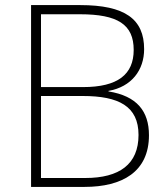

<svg xmlns="http://www.w3.org/2000/svg" viewBox="-20 -734 661 754"><path d="M295 -714H102V0H312C460 0 565 -59 565 -203C565 -297 518 -357 406 -375V-377C497 -393 546 -459 546 -541C546 -659 471 -714 295 -714ZM306 -392H141V-678H294C442 -678 505 -638 505 -538C505 -442 443 -392 306 -392ZM141 -357H305C446 -357 524 -317 524 -204C524 -89 449 -35 315 -35H141Z"/></svg>

Font: Noto Sans Sinhala UI ExtraLight
Style: Regular
Weight: 200
Designer: Jelle Bosma - Monotype Design Team
Foundry: Monotype Imaging Inc.
Version: Version 2.006